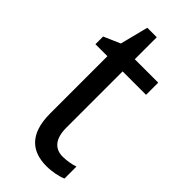

<svg xmlns="http://www.w3.org/2000/svg" viewBox="-217 -704 759 759"><g transform="rotate(45 162.0 -324.5)"><path d="M239 -62C194 -62 168 -92 168 -153V-468H299V-536H168V-659H115L85 -541L16 -511V-468H83V-148C83 -30 141 10 220 10C251 10 285 3 305 -6V-73C288 -67 262 -62 239 -62Z"/></g></svg>

Font: Noto Sans Lao UI SemCond
Style: Regular
Weight: 400
Width: 4
Designer: Monotype Design Team
Foundry: Monotype Imaging Inc.
Version: Version 2.000